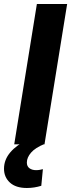

<svg xmlns="http://www.w3.org/2000/svg" viewBox="-35 -720 368 958"><path d="M36 0 149 -700H300L187 0ZM102 -22 188 -2Q141 17 120 41.5Q99 66 99 91Q99 110 112 119.5Q125 129 145 129Q155 129 163 127.5Q171 126 179 124L171 207Q136 218 99 218Q44 218 14.5 191Q-15 164 -15 122Q-15 77 16.5 40Q48 3 102 -22Z"/></svg>

Font: Georama Extended SemiBold
Style: Italic
Weight: 600
Width: 7
Italic angle: -9°
Designer: Jean-Baptiste Levee
Foundry: Production Type
Version: Version 1.000